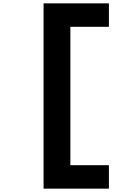

<svg xmlns="http://www.w3.org/2000/svg" viewBox="-20 -953 790 1146"><path d="M630 -933V-793H400V33H630V173H240V-933Z"/></svg>

Font: Martian Mono SemiExpanded
Style: Bold
Weight: 700
Width: 6
Designer: Roman Shamin
Foundry: Evil Martians
Version: Version 1.000